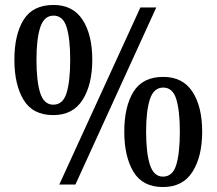

<svg xmlns="http://www.w3.org/2000/svg" viewBox="-20 -744 873 774"><path d="M195 -280Q112 -280 75 -341.5Q38 -403 38 -503Q38 -604 75 -664Q112 -724 196 -724Q274 -724 313 -664Q352 -604 352 -503Q352 -403 313 -341.5Q274 -280 195 -280ZM219 0 546 -714H610L284 0ZM195 -322Q234 -322 248.5 -369.5Q263 -417 263 -503Q263 -588 248.5 -634.5Q234 -681 196 -681Q158 -681 142.5 -634.5Q127 -588 127 -503Q127 -417 142 -369.5Q157 -322 195 -322ZM637 10Q555 10 518 -51.5Q481 -113 481 -213Q481 -314 518 -374Q555 -434 638 -434Q717 -434 756 -374Q795 -314 795 -213Q795 -113 756 -51.5Q717 10 637 10ZM637 -32Q676 -32 690.5 -79.5Q705 -127 705 -213Q705 -298 690.5 -344.5Q676 -391 638 -391Q600 -391 584.5 -344.5Q569 -298 569 -213Q569 -127 584.5 -79.5Q600 -32 637 -32Z"/></svg>

Font: Noto Serif Thai SemiCondensed Medium
Style: Regular
Weight: 500
Width: 4
Designer: Monotype Design Team
Foundry: Monotype Imaging Inc.
Version: Version 2.002; ttfautohint (v1.8.4.7-5d5b)